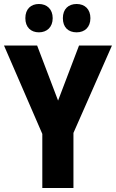

<svg xmlns="http://www.w3.org/2000/svg" viewBox="-20 -942 581 962"><path d="M107 -851C107 -805 135 -780 175 -780C215 -780 244 -806 244 -851C244 -896 215 -922 175 -922C135 -922 107 -897 107 -851ZM295 -851C295 -805 322 -780 364 -780C405 -780 433 -806 433 -851C433 -896 405 -922 364 -922C323 -922 295 -897 295 -851ZM271 -438 166 -714H0L192 -271V0H348V-276L541 -714H376Z"/></svg>

Font: Noto Sans Malayalam Condensed ExtraBold
Style: Regular
Weight: 800
Width: 3
Designer: Jelle Bosma - Monotype Design Team
Foundry: Monotype Imaging Inc.
Version: Version 2.104